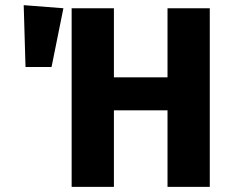

<svg xmlns="http://www.w3.org/2000/svg" viewBox="-20 -725 899 745"><path d="M630 -297H422V0H258V-693H422V-425H630V-693H794V0H630ZM226 -693 180 -465H79L72 -705Z"/></svg>

Font: Fira Sans BGR
Style: Bold
Weight: 700
Designer: bBox Type GmbH & Carrois Corporate GbR & Edenspiekermann AG
Foundry: bBox Type GmbH & Carrois Corporate GbR & Edenspiekermann AG
Version: Version 4.301